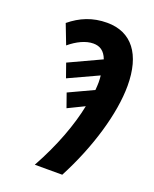

<svg xmlns="http://www.w3.org/2000/svg" viewBox="-137 -802 704 880"><g transform="rotate(20 215.5 -362.5)"><path d="M142 0H276C365 -169 418 -351 418 -485C418 -638 352 -725 232 -725C161 -725 104 -701 53 -659L90 -563C127 -594 168 -614 205 -614C236 -614 260 -600 274 -562L117 -489L141 -421L286 -488C287 -480 288 -466 288 -455C288 -443 287 -430 286 -417L166 -361L190 -293L270 -332C251 -237 209 -121 142 0Z"/></g></svg>

Font: Noto Sans ExtraCondensed
Style: Bold Italic
Weight: 700
Width: 2
Italic angle: -12°
Designer: Monotype Design Team
Foundry: Monotype Imaging Inc.
Version: Version 2.013